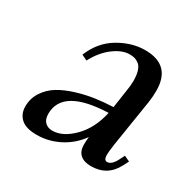

<svg xmlns="http://www.w3.org/2000/svg" viewBox="-110 -567 696 690"><g transform="rotate(30 237.5 -222.5)"><path d="M34.2 -62Q34.2 -95.2 52 -122.3Q69.8 -149.4 97.7 -166.3Q125.5 -183.1 163.1 -194.6Q200.7 -206.1 236.6 -211.2Q272.5 -216.3 310.1 -217.8L320.8 -290Q325.2 -315.4 325.2 -334Q325.2 -358.9 320.1 -375.2Q314.9 -391.6 305.4 -398.9Q295.9 -406.2 287.1 -408.7Q278.3 -411.1 266.1 -411.1Q234.9 -411.1 200.2 -385Q165.5 -358.9 142.1 -314L119.1 -325.2Q145 -388.7 198.5 -420.4Q252 -452.1 307.1 -452.1Q414.1 -452.1 414.1 -345.2Q414.1 -320.3 410.2 -294.9L379.9 -104Q375 -68.8 375 -58.1Q375 -35.2 388.2 -35.2Q406.7 -35.2 421.9 -64.9L433.1 -86.9L456.1 -76.2L444.8 -54.2Q413.6 6.8 345.2 6.8Q316.4 6.8 300.8 -7.1Q285.2 -21 285.2 -47.9Q285.2 -60.5 287.1 -80.1Q257.8 -39.1 213.6 -16.1Q169.4 6.8 120.1 6.8Q75.7 6.8 54.9 -12Q34.2 -30.8 34.2 -62ZM119.1 -80.1Q119.1 -57.1 130.9 -45.7Q142.6 -34.2 161.1 -34.2Q204.6 -34.2 247.3 -77.4Q290 -120.6 305.2 -190.9Q119.1 -184.6 119.1 -80.1Z"/></g></svg>

Font: Dihjauti
Style: Bold Italic
Weight: 700
Italic angle: -9°
Designer: T. Christopher White
Version: Version 3.0.0